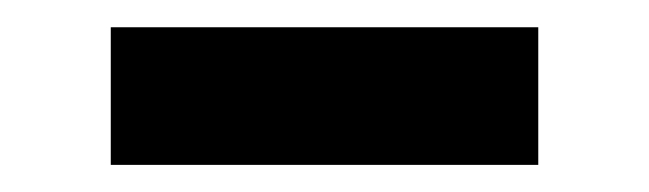

<svg xmlns="http://www.w3.org/2000/svg" viewBox="-20 -366 483 143"><path d="M380.9 -243.2H62.5V-345.7H380.9Z"/></svg>

Font: Pretendard JP SemiBold
Style: Regular
Weight: 600
Designer: Base glyphs from Inter by Rasmus Andersson; Hangeul glyphs from Noto Sans CJK(Source Han Sans) by Jang Soo-young and Kan
Foundry: Kil Hyung-jin
Version: Version 1.309